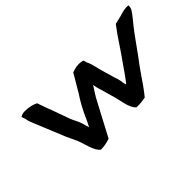

<svg xmlns="http://www.w3.org/2000/svg" viewBox="-49 -750 1037 1037"><g transform="rotate(-45 470.0 -231.5)"><path d="M105 -436 113 -413C115 -394 122 -381 129 -363C150 -313 171 -262 191 -212C202 -183 216 -158 228 -130C243 -95 253 -29 284 -8C309 -8 333 -13 355 -21C391 -88 428 -161 464 -227C476 -248 489 -266 501 -285C502 -280 503 -275 504 -269L506 -259C514 -230 524 -201 531 -172C546 -128 549 -61 581 -34C604 -33 626 -35 650 -40C674 -69 701 -107 722 -139C742 -169 761 -194 783 -223C816 -268 847 -314 882 -358C900 -381 918 -400 934 -426C940 -437 940 -447 940 -454C914 -458 892 -450 872 -444C855 -439 839 -437 821 -432C798 -402 773 -367 752 -334C722 -288 688 -243 657 -197L642 -177C637 -170 634 -165 629 -161C626 -168 625 -174 623 -183L622 -194C620 -203 619 -208 617 -215C608 -239 602 -267 594 -291C583 -324 578 -366 563 -395L557 -415C529 -425 496 -418 473 -409C453 -375 434 -342 414 -309C388 -270 365 -228 345 -182C340 -170 335 -160 330 -151L324 -139C320 -150 317 -162 314 -174C307 -201 292 -221 283 -246C267 -289 254 -330 237 -372C229 -393 224 -410 217 -429C196 -440 170 -446 137 -446C125 -446 113 -442 105 -436Z"/></g></svg>

Font: Hussar Pisanka
Style: Kur
Weight: 400
Designer: Robert Jablonski
Foundry: Cannot Into Space Fonts
Version: Version 1.070